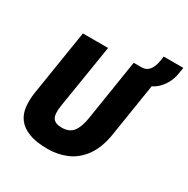

<svg xmlns="http://www.w3.org/2000/svg" viewBox="-186 -993 1142 1168"><g transform="rotate(30 385.5 -409.0)"><path d="M302 11Q220 11 169 -9Q118 -29 92 -64Q66 -99 61 -146Q56 -193 64 -245L137 -705H314L242 -257Q232 -193 249 -168.5Q266 -144 310 -144Q364 -144 390 -177Q416 -210 427 -280L494 -705H671L601 -262Q585 -164 541.5 -103.5Q498 -43 436 -16Q374 11 302 11ZM632 -627 545 -689 549 -705Q571 -705 587 -715.5Q603 -726 614 -748.5Q625 -771 630 -807L633 -829H771L764 -787Q758 -746 738.5 -712Q719 -678 691.5 -655.5Q664 -633 632 -627Z"/></g></svg>

Font: Nunito Sans 7pt Condensed Black
Style: Italic
Weight: 900
Width: 3
Italic angle: -9°
Designer: Vernon Adams
Foundry: Vernon Adams
Version: Version 3.101;gftools[0.9.27]